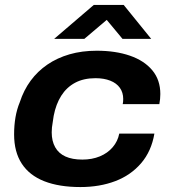

<svg xmlns="http://www.w3.org/2000/svg" viewBox="-20 -744 698 776"><path d="M305 12Q219 12 159 -11.5Q99 -35 68 -82.5Q37 -130 37 -201Q37 -237 42.5 -269.5Q48 -302 60 -331Q76 -380 104 -418Q132 -456 171.5 -483Q211 -510 261 -524.5Q311 -539 371 -539Q447 -539 505 -519Q563 -499 595.5 -460Q628 -421 628 -364Q628 -354 627 -344Q626 -334 624 -323H476Q477 -328 477.5 -333Q478 -338 478 -344Q478 -370 464.5 -389Q451 -408 425.5 -418Q400 -428 366 -428Q318 -428 283.5 -409.5Q249 -391 227.5 -357Q206 -323 197 -276Q195 -261 193 -249.5Q191 -238 190 -229Q189 -220 189 -209Q189 -174 203 -149Q217 -124 244.5 -111.5Q272 -99 313 -99Q352 -99 383.5 -112Q415 -125 435.5 -149Q456 -173 462 -204H604Q592 -133 550.5 -84.5Q509 -36 446 -12Q383 12 305 12ZM199 -587 359 -724H480L591 -587H475L392 -687H439L321 -587Z"/></svg>

Font: Archivo SemiExpanded
Style: Bold Italic
Weight: 700
Width: 6
Italic angle: -10°
Designer: Hector Gatti
Foundry: Omnibus-Type
Version: Version 2.001